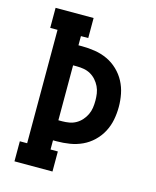

<svg xmlns="http://www.w3.org/2000/svg" viewBox="-111 -812 722 888"><g transform="rotate(15 250.0 -367.5)"><path d="M44 0V-96H79V-639H44V-735H226V-639H191V-595H209Q240 -595 271 -590Q302 -585 330 -572Q358 -559 381 -537Q404 -515 418.5 -487.5Q433 -460 439 -429.5Q445 -399 445 -368Q445 -336 439 -305.5Q433 -275 418.5 -247.5Q404 -220 381 -198Q358 -176 330 -163Q302 -150 271 -145Q240 -140 209 -140H191V-96H226V0ZM209 -236Q226 -236 243 -239Q260 -242 275 -250.5Q290 -259 301.5 -272Q313 -285 320.5 -300.5Q328 -316 330.5 -333Q333 -350 333 -368Q333 -385 330.5 -402Q328 -419 320.5 -434.5Q313 -450 301.5 -463Q290 -476 275 -484.5Q260 -493 243 -496Q226 -499 209 -499H191V-236Z"/></g></svg>

Font: Iosevka Slab
Style: Bold
Weight: 700
Monospace: yes
Designer: Belleve Invis
Foundry: Belleve Invis
Version: Version 11.1.1; ttfautohint (v1.8.3)